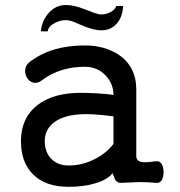

<svg xmlns="http://www.w3.org/2000/svg" viewBox="-20 -718 707 756"><path d="M412.1 -23.4 422.9 -36.1 428.7 -22.5Q432.6 -9.8 436.5 -5.9Q443.4 2 457 2Q496.1 0 525.4 -1Q566.4 -1 594.7 2Q608.4 3.9 617.2 -8.8Q624 -21.5 624 -40Q624 -58.6 617.2 -71.3Q608.4 -85 594.7 -83H591.8Q552.7 -77.1 539.1 -80.1Q516.6 -83 516.6 -103.5V-365.2Q516.6 -457 445.3 -503.9Q389.6 -539.1 314.5 -539.1Q251 -539.1 198.2 -524.4Q140.6 -507.8 97.7 -474.6Q81.1 -462.9 79.1 -443.4Q77.1 -426.8 86.9 -411.1Q95.7 -396.5 111.3 -392.6Q127.9 -388.7 144.5 -401.4Q179.7 -428.7 224.6 -442.4Q266.6 -455.1 314.5 -455.1Q365.2 -455.1 397.5 -418.9Q426.8 -386.7 426.8 -343.8Q402.3 -348.6 359.4 -350.6Q322.3 -352.5 297.9 -352.5Q190.4 -352.5 127.9 -304.7Q62.5 -253.9 62.5 -162.1Q62.5 -78.1 110.4 -31.2Q159.2 17.6 250 17.6Q307.6 17.6 351.6 4.9Q390.6 -5.9 412.1 -24.4ZM426.8 -151.4Q400.4 -116.2 355.5 -92.8Q305.7 -66.4 250 -66.4Q207 -66.4 180.7 -93.8Q156.2 -120.1 156.2 -162.1Q156.2 -206.1 189.5 -233.4Q232.4 -268.6 318.4 -268.6Q333 -268.6 365.2 -266.6Q398.4 -263.7 426.8 -259.8ZM437.5 -694.3Q433.6 -679.7 416 -670.9Q399.4 -661.1 377 -661.1Q368.2 -661.1 355.5 -666Q347.7 -668 329.1 -675.8Q300.8 -686.5 285.2 -691.4Q259.8 -698.2 239.3 -698.2Q199.2 -698.2 171.9 -667Q145.5 -637.7 140.6 -594.7H168Q169.9 -613.3 193.4 -626Q214.8 -638.7 239.3 -638.7Q249 -638.7 262.7 -634.8Q271.5 -631.8 291 -623Q317.4 -611.3 332 -607.4Q357.4 -598.6 379.9 -598.6Q417 -598.6 440.4 -626Q462.9 -652.3 464.8 -694.3Z"/></svg>

Font: Gungsuh
Style: Regular
Weight: 400
Version: Version 2.21